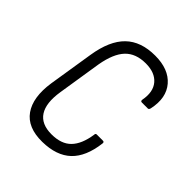

<svg xmlns="http://www.w3.org/2000/svg" viewBox="-149 -582 680 680"><g transform="rotate(45 191.5 -241.5)"><path d="M171 8Q98 9 66.5 -35.5Q35 -80 47 -161L74 -331Q87 -413 127 -452Q167 -491 238 -491Q306 -491 339.5 -452Q373 -413 359 -348Q357 -340 352 -340H322Q315 -340 316 -348Q325 -395 302.5 -421.5Q280 -448 234 -448Q184 -448 156.5 -419Q129 -390 118 -327L92 -162Q82 -99 103 -66.5Q124 -34 175 -34Q224 -34 249.5 -60Q275 -86 283 -139Q283 -147 289 -147H320Q327 -147 326 -139Q317 -65 279 -29Q241 7 171 8Z"/></g></svg>

Font: Sofia Sans Condensed Light
Style: Italic
Weight: 300
Italic angle: -9°
Version: Version 4.100